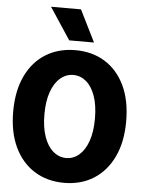

<svg xmlns="http://www.w3.org/2000/svg" viewBox="-62 -981 773 1041"><g transform="rotate(5 325.0 -460.5)"><path d="M326 12Q234 12 164.5 -31.5Q95 -75 56.5 -156Q18 -237 18 -349Q18 -462 56.5 -543Q95 -624 164.5 -667Q234 -710 326 -710Q418 -710 487 -667Q556 -624 594.5 -543.5Q633 -463 633 -349Q633 -237 594.5 -156Q556 -75 487 -31.5Q418 12 326 12ZM326 -123Q365 -123 396 -149.5Q427 -176 445 -226.5Q463 -277 463 -349Q463 -422 445 -472.5Q427 -523 396 -549Q365 -575 326 -575Q287 -575 255.5 -548.5Q224 -522 206 -471.5Q188 -421 188 -349Q188 -277 206 -226.5Q224 -176 255.5 -149.5Q287 -123 326 -123ZM422 -760H287L173 -933H336Z"/></g></svg>

Font: Azeret Mono
Style: Bold
Weight: 700
Designer: Martin Vácha
Foundry: Displaay
Version: Version 1.002